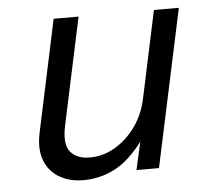

<svg xmlns="http://www.w3.org/2000/svg" viewBox="-44 -572 706 637"><g transform="rotate(-5 309.0 -253.0)"><path d="M574 -524 462 0H387L408 -93Q362 -32 313.5 -7Q265 18 209 18Q164 18 130 -1.5Q96 -21 81 -59Q66 -97 78 -153L157 -524H240L164 -168Q151 -107 172 -81Q193 -55 237 -55Q281 -55 321 -78.5Q361 -102 389.5 -142Q418 -182 429 -233L491 -524Z"/></g></svg>

Font: Fragment Mono SC
Style: Italic
Weight: 400
Italic angle: -12°
Monospace: yes
Designer: Wei Huang based on Nimbus Sans by URW Studio, based on Helvetica by Max Miedinger.
Foundry: Wei Huang
Version: Version 1.012; ttfautohint (v1.8.4.7-5d5b)